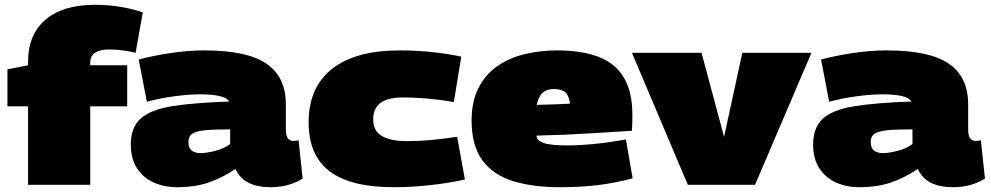

<svg xmlns="http://www.w3.org/2000/svg" viewBox="-20 -770 4130 800"><path d="M97 0V-327H11V-481L97 -498V-513Q97 -626 169.5 -688Q242 -750 376 -750Q428 -750 479 -742Q530 -734 575 -718L545 -550Q522 -556 490.5 -560Q459 -564 434 -564Q398 -564 377 -551Q356 -538 356 -508V-498H510V-327H356V0Z M525 -168Q525 -239 566 -276Q607 -313 697.5 -327.5Q788 -342 935 -347Q925 -363 894 -370Q863 -377 814 -377Q768 -377 707.5 -369Q647 -361 592 -346L558 -522Q618 -538 691 -549Q764 -560 831 -560Q1010 -560 1090.5 -504.5Q1171 -449 1171 -336V-234Q1171 -204 1179.5 -193.5Q1188 -183 1201 -183Q1206 -183 1212.5 -183.5Q1219 -184 1224 -186L1241 -26Q1216 -10 1182.5 0Q1149 10 1108 10Q1053 10 1016.5 -8Q980 -26 961 -66Q908 -30 850.5 -10Q793 10 718 10Q663 10 619.5 -10Q576 -30 550.5 -69.5Q525 -109 525 -168ZM765 -179Q765 -153 779 -142.5Q793 -132 816 -132Q840 -132 877 -141.5Q914 -151 939 -170V-231Q874 -231 836 -227.5Q798 -224 781.5 -213Q765 -202 765 -179Z M1266 -260Q1266 -406 1363.5 -483Q1461 -560 1645 -560Q1713 -560 1780.5 -553Q1848 -546 1902 -534L1871 -345Q1812 -355 1759.5 -359.5Q1707 -364 1661 -364Q1595 -364 1565 -341Q1535 -318 1535 -271Q1535 -224 1572 -203Q1609 -182 1675 -182Q1728 -182 1775.5 -186.5Q1823 -191 1885 -200L1917 -22Q1849 -7 1772 1.5Q1695 10 1621 10Q1440 10 1353 -56.5Q1266 -123 1266 -260Z M2310 10Q2200 10 2117.5 -15.5Q2035 -41 1990 -102Q1945 -163 1945 -268Q1945 -347 1973.5 -403Q2002 -459 2051 -493.5Q2100 -528 2164.5 -544Q2229 -560 2302 -560Q2462 -560 2538.5 -495.5Q2615 -431 2615 -290Q2615 -278 2614.5 -258.5Q2614 -239 2613 -225Q2541 -221 2441.5 -214.5Q2342 -208 2216 -205Q2216 -205 2216 -201Q2217 -185 2245 -174.5Q2273 -164 2347 -164Q2394 -164 2454.5 -170Q2515 -176 2588 -189L2616 -27Q2541 -7 2469.5 1.5Q2398 10 2310 10ZM2216 -333Q2248 -334 2285 -335Q2322 -336 2355 -338Q2351 -371 2336 -385Q2321 -399 2288 -399Q2259 -399 2242 -384.5Q2225 -370 2216 -333Z M2846 0 2613 -550H2903L2997 -200L3073 -550H3361L3126 0Z M3368 -168Q3368 -239 3409 -276Q3450 -313 3540.5 -327.5Q3631 -342 3778 -347Q3768 -363 3737 -370Q3706 -377 3657 -377Q3611 -377 3550.5 -369Q3490 -361 3435 -346L3401 -522Q3461 -538 3534 -549Q3607 -560 3674 -560Q3853 -560 3933.5 -504.5Q4014 -449 4014 -336V-234Q4014 -204 4022.5 -193.5Q4031 -183 4044 -183Q4049 -183 4055.5 -183.5Q4062 -184 4067 -186L4084 -26Q4059 -10 4025.5 0Q3992 10 3951 10Q3896 10 3859.5 -8Q3823 -26 3804 -66Q3751 -30 3693.5 -10Q3636 10 3561 10Q3506 10 3462.5 -10Q3419 -30 3393.5 -69.5Q3368 -109 3368 -168ZM3608 -179Q3608 -153 3622 -142.5Q3636 -132 3659 -132Q3683 -132 3720 -141.5Q3757 -151 3782 -170V-231Q3717 -231 3679 -227.5Q3641 -224 3624.5 -213Q3608 -202 3608 -179Z"/></svg>

Font: Georama Expanded Black
Style: Regular
Weight: 900
Width: 7
Designer: Jean-Baptiste Levee
Foundry: Production Type
Version: Version 1.000